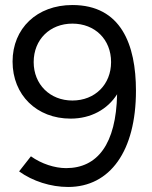

<svg xmlns="http://www.w3.org/2000/svg" viewBox="-20 -732 606 764"><path d="M268 -712C127 -712 30 -619 30 -487C30 -354 126 -260 261 -260C342 -260 408 -297 446 -357C442 -159 368 -63 243 -63C198 -63 145 -80 103 -110L56 -50C110 -11 182 12 251 12C418 12 521 -131 521 -371C521 -554 462 -712 268 -712ZM268 -638C358 -638 422 -575 422 -485C422 -396 358 -332 268 -332C179 -332 114 -396 114 -485C114 -575 179 -638 268 -638Z"/></svg>

Font: HB Figtree Prototype
Style: Regular
Weight: 400
Designer: Alfredo Marco Pradil
Foundry: Hanken Design Co.®
Version: Version 1.002;Glyphs 3.2 (3228)